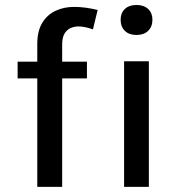

<svg xmlns="http://www.w3.org/2000/svg" viewBox="-20 -732 714 752"><path d="M466 0V-492H563V0ZM126 -425H49V-490.5H126V-559.5Q126 -610.5 145.5 -642.5Q165 -674.5 197.8 -689.8Q230.5 -705 270 -705Q292.5 -705 316.2 -701.8Q340 -698.5 362.5 -693L344 -617Q330 -622 315.5 -625.2Q301 -628.5 287.5 -628.5Q272 -628.5 257.5 -622.5Q243 -616.5 233.2 -601.2Q223.5 -586 223.5 -558V-490.5H320.5V-425H223.5V0H126ZM514.5 -595Q485.5 -595 469 -611.2Q452.5 -627.5 452.5 -655Q452.5 -681 469 -696.8Q485.5 -712.5 514.5 -712.5Q543.5 -712.5 560.2 -696.8Q577 -681 577 -655Q577 -627.5 560.2 -611.2Q543.5 -595 514.5 -595Z"/></svg>

Font: Betinya Sans Medium
Style: Regular
Weight: 500
Designer: Jonathan Pinhorn
Version: Version 2.001;December 9, 2019;FontCreator 12.0.0.2547 64-bi